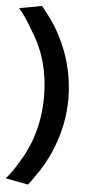

<svg xmlns="http://www.w3.org/2000/svg" viewBox="-64 -880 478 1045"><g transform="rotate(5 174.5 -357.5)"><path d="M-1 -822C16 -803 45 -764 73 -714C132 -624 176 -509 176 -352C176 -189 124 -64 72 15C48 57 24 88 7 107L130 130C134 125 145 113 156 96V95C220 13 309 -149 309 -352C309 -563 220 -724 146 -814C136 -829 127 -839 122 -845Z"/></g></svg>

Font: Rabbid Highway Sign IV
Style: Obl
Weight: 400
Foundry: Cannot Into Space Fonts
Version: Version 0.277